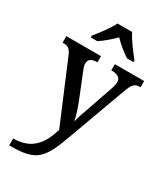

<svg xmlns="http://www.w3.org/2000/svg" viewBox="-241 -868 1050 1210"><g transform="rotate(30 284.5 -263.0)"><path d="M140 -619V-606H187C222 -628 265 -665 295 -696C325 -665 369 -628 404 -606H451V-619C420 -657 370 -721 349 -766H242C221 -721 171 -657 140 -619ZM35 190V240H46C229 240 268 197 338 3L490 -414C512 -476 527 -491 566 -491H569V-536H356V-491H359C403 -491 426 -477 426 -444C426 -433 423 -415 417 -400L350 -205C339 -173 322 -130 315 -95C310 -126 292 -182 273 -229L201 -408C195 -422 192 -435 192 -446C192 -478 213 -491 252 -491H255V-536H3V-489H6C42 -489 58 -479 75 -439L259 -2C226 109 171 190 35 190Z"/></g></svg>

Font: Noto Serif Medium
Style: Regular
Weight: 500
Designer: Monotype Design Team
Foundry: Monotype Imaging Inc.
Version: Version 2.013